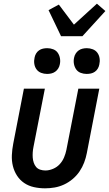

<svg xmlns="http://www.w3.org/2000/svg" viewBox="-20 -1012 593 1044"><path d="M225 12Q194 12 164.5 5.5Q135 -1 111.5 -17Q88 -33 72.5 -57Q57 -81 50 -109.5Q43 -138 44.5 -169Q46 -200 52 -231L110 -530H224L162 -213Q159 -198 158 -183.5Q157 -169 158 -155Q159 -141 163.5 -127.5Q168 -114 176.5 -104Q185 -94 198.5 -89.5Q212 -85 227 -85Q247 -85 268.5 -94Q290 -103 305 -119.5Q320 -136 328.5 -156.5Q337 -177 341 -197L406 -530H520L452 -179Q447 -153 437.5 -128Q428 -103 412.5 -80Q397 -57 375 -38.5Q353 -20 328 -8.5Q303 3 277 7.5Q251 12 225 12ZM451 -610Q434 -610 418.5 -616Q403 -622 394 -635Q385 -648 382 -665Q379 -682 383 -699Q385 -710 391.5 -720.5Q398 -731 408 -738Q418 -745 429.5 -747.5Q441 -750 452 -750Q469 -750 484.5 -744Q500 -738 509.5 -725Q519 -712 521.5 -695Q524 -678 520 -661Q518 -650 512 -639.5Q506 -629 496 -622Q486 -615 474.5 -612.5Q463 -610 451 -610ZM236 -610Q219 -610 203.5 -616Q188 -622 178.5 -635Q169 -648 166.5 -665Q164 -682 168 -699Q170 -710 176 -720.5Q182 -731 192 -738Q202 -745 213.5 -747.5Q225 -750 237 -750Q254 -750 269.5 -744Q285 -738 294 -725Q303 -712 306 -695Q309 -678 305 -661Q303 -650 296.5 -639.5Q290 -629 280 -622Q270 -615 258.5 -612.5Q247 -610 236 -610ZM312 -815 244 -957 300 -987 382 -878 507 -992 553 -952 428 -815Z"/></svg>

Font: Lode Term
Style: Bold Italic
Weight: 700
Italic angle: -11°
Monospace: yes
Designer: Belleve Invis
Foundry: Belleve Invis
Version: Version 29.2.0